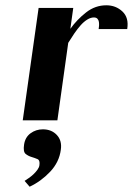

<svg xmlns="http://www.w3.org/2000/svg" viewBox="-20 -455 503 726"><path d="M126 -425H257L246 -346Q271 -381 305.5 -408Q340 -435 382 -435Q418 -435 443 -411.5Q468 -388 461 -345H353Q354 -350 354.5 -357.5Q355 -365 354 -372Q353 -379 348.5 -384Q344 -389 335 -389Q323 -389 310 -381Q297 -373 285 -359.5Q273 -346 261 -328.5Q249 -311 238 -293L197 0H66ZM71 92Q75 64 95.5 49Q116 34 142 34Q175 34 195 55.5Q215 77 210 111Q204 158 169.5 194.5Q135 231 92 251L73 229Q79 225 88.5 218.5Q98 212 106.5 204Q115 196 121.5 187Q128 178 129 170Q132 151 121.5 146.5Q111 142 99 138.5Q87 135 77 127Q67 119 71 92Z"/></svg>

Font: Gamine
Style: Bold Italic
Weight: 700
Designer: Tapiwanashe Sebastian Garikayi
Version: Version 1.000